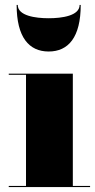

<svg xmlns="http://www.w3.org/2000/svg" viewBox="-20 -759 386 779"><path d="M52 -739H47.5C47.5 -608 97.5 -550 177.5 -550C257.5 -550 307.5 -608 307.5 -739H303C303 -695 231.5 -685 177.5 -685C123.5 -685 52 -695 52 -739ZM15.5 -4.5V0H345.5V-4.5H275.5V-460H15.5V-455.5H85.5V-4.5Z"/></svg>

Font: Bodoni* 36pt Fatface
Style: Regular
Weight: 900
Version: Version 2.3